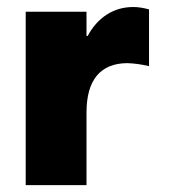

<svg xmlns="http://www.w3.org/2000/svg" viewBox="-20 -538 493 558"><path d="M54.7 -503.9H231.4V-433.6H234.9Q255.9 -473.1 290 -495.4Q324.2 -517.6 367.2 -517.6Q388.2 -517.6 413.1 -510.7V-345.7Q380.9 -353.5 349.6 -354.5Q291 -354 261.2 -317.9Q231.4 -281.7 231.4 -210.9V0H54.7Z"/></svg>

Font: Wanted Sans Black
Style: Regular
Weight: 900
Designer: Original Design by Kil Hyung-jin and Kang Hanbin, Wanted Lab, Inc; Hangeul from Source Han Sans by Jang Soo-young and Ka
Foundry: Wanted Lab, Inc.
Version: Version 1.003